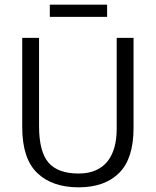

<svg xmlns="http://www.w3.org/2000/svg" viewBox="-20 -792 666 821"><path d="M75 -630H147V-253Q147 -143 187.5 -96.5Q228 -50 316 -50Q359 -50 390 -64Q421 -78 440.5 -103Q460 -128 469.5 -163Q479 -198 479 -241V-630H551V-244Q551 -114 489.5 -52.5Q428 9 316 9Q203 9 139 -52.5Q75 -114 75 -249ZM438 -772V-720H193V-772Z"/></svg>

Font: Mukta Mahee Light
Style: Regular
Weight: 300
Designer: Shuchita Grover, Noopur Datye, Girish Dalvi, Yashodeep Gholap
Foundry: Ek Type
Version: Version 2.538;PS 1.000;hotconv 16.6.51;makeotf.lib2.5.65220;